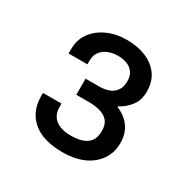

<svg xmlns="http://www.w3.org/2000/svg" viewBox="-97 -887 539 548"><g transform="rotate(30 173.0 -613.0)"><path d="M174 -428Q109 -428 75 -457Q41 -486 41 -537V-547H102V-536Q102 -509 120 -495Q138 -481 170 -481Q192 -481 208 -486.5Q224 -492 232.5 -504Q241 -516 241 -537Q241 -558 231 -569.5Q221 -581 204 -585.5Q187 -590 168 -590H126V-643H170Q188 -643 202 -648Q216 -653 224.5 -665Q233 -677 233 -696Q233 -713 225.5 -724Q218 -735 204.5 -740.5Q191 -746 174 -746Q157 -746 142 -740Q127 -734 118.5 -722Q110 -710 110 -693V-681H48V-695Q48 -726 64.5 -749Q81 -772 109.5 -785Q138 -798 173 -798Q209 -798 236.5 -786.5Q264 -775 280 -753Q296 -731 296 -698Q296 -670 281.5 -651Q267 -632 246 -621V-618Q272 -608 288 -586.5Q304 -565 304 -533Q304 -501 287 -477Q270 -453 241 -440.5Q212 -428 174 -428Z"/></g></svg>

Font: Archivo SemiBold
Style: Regular
Weight: 400
Version: Version 2.001